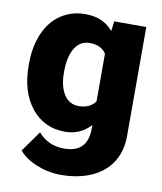

<svg xmlns="http://www.w3.org/2000/svg" viewBox="-84 -605 742 881"><g transform="rotate(10 287.5 -165.0)"><path d="M26.9 -268.1Q26.9 -348.1 53.2 -409.7Q79.6 -471.2 128.9 -504.6Q178.2 -538.1 243.7 -538.1Q326.2 -538.1 372.6 -482.4L378.4 -528.3H527.8V-20Q527.8 49.8 495.4 101.3Q462.9 152.8 401.4 180.4Q339.8 208 258.8 208Q200.7 208 146.2 186Q91.8 164.1 63 128.9L131.8 32.2Q177.7 86.4 252.9 86.4Q362.3 86.4 362.3 -25.9V-42.5Q314.9 9.8 242.7 9.8Q146 9.8 86.4 -64.2Q26.9 -138.2 26.9 -262.2ZM191.9 -257.8Q191.9 -192.9 216.3 -155Q240.7 -117.2 284.7 -117.2Q337.9 -117.2 362.3 -152.8V-375Q338.4 -411.1 285.6 -411.1Q241.7 -411.1 216.8 -371.8Q191.9 -332.5 191.9 -257.8Z"/></g></svg>

Font: Vazir Black UI
Style: Black-UI
Weight: 900
Designer: Saber Rastikerdar
Foundry: Saber Rastikerdar
Version: Version 30.1.0